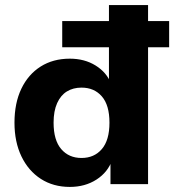

<svg xmlns="http://www.w3.org/2000/svg" viewBox="-20 -725 686 756"><path d="M255 11Q190 11 141 -20.5Q92 -52 64.5 -109Q37 -166 37 -242Q37 -319 64 -375.5Q91 -432 140 -463Q189 -494 255 -494Q313 -494 356.5 -467Q400 -440 417 -396H409V-539H225V-642H409V-705H563V-642H646V-539H563V0H415V-96H422Q405 -47 360 -18Q315 11 255 11ZM301 -103Q351 -103 381 -138Q411 -173 411 -242Q411 -311 381 -345.5Q351 -380 301 -380Q268 -380 243.5 -365Q219 -350 205 -319Q191 -288 191 -242Q191 -173 221 -138Q251 -103 301 -103Z"/></svg>

Font: Nunito Sans 11pt ExtraBold
Style: Regular
Weight: 800
Version: Version 3.101;gftools[0.9.27]